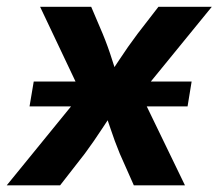

<svg xmlns="http://www.w3.org/2000/svg" viewBox="-49 -556 655 576"><path d="M39.6 -236.8 52.2 -311.5H525.9L513.7 -236.8ZM-28.8 0 234.9 -323.7 217.8 -226.6 71.3 -535.6H224.6L259.3 -454.1Q275.4 -415 287.1 -377.4Q298.8 -339.8 312 -303.2H259.3Q284.7 -339.4 309.3 -377.2Q334 -415 363.3 -454.1L426.3 -535.6H586.4L333.5 -225.6L350.1 -321.8L505.9 0H352.5L310.5 -94.7Q294.4 -133.8 282.2 -171.1Q270 -208.5 256.3 -243.7H307.1Q282.2 -208.5 258.1 -171.1Q233.9 -133.8 205.1 -94.7L131.3 0Z"/></svg>

Font: Inter 20pt
Style: Bold Italic
Weight: 700
Italic angle: -9.3988°
Version: Version 4.001;git-66647c0bb